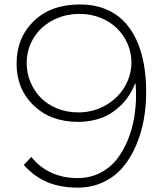

<svg xmlns="http://www.w3.org/2000/svg" viewBox="-20 -840 738 871"><path d="M576.2 -557.1Q576.2 -600.6 559.1 -640.4Q542 -680.2 511.7 -710.4Q481.4 -740.7 437.3 -758.8Q393.1 -776.9 341.8 -776.9Q271.5 -776.9 216.1 -746.3Q160.6 -715.8 130.9 -665Q101.1 -614.3 101.1 -553.2Q101.1 -508.8 117.7 -468.5Q134.3 -428.2 164.1 -397.5Q193.8 -366.7 238.3 -348.4Q282.7 -330.1 335 -330.1Q402.3 -330.1 458.3 -361.8Q514.2 -393.6 545.2 -445.6Q576.2 -497.6 576.2 -557.1ZM643.1 -421.9Q643.1 -357.9 632.3 -297.6Q621.6 -237.3 597.4 -180.7Q573.2 -124 537.8 -81.8Q502.4 -39.6 449.5 -14.2Q396.5 11.2 332 11.2Q255.4 11.2 196.3 -12.9Q137.2 -37.1 87.9 -91.8L122.1 -127.9Q200.2 -32.2 332 -32.2Q387.2 -32.2 432.4 -54.7Q477.5 -77.1 507.6 -114.5Q537.6 -151.9 558.3 -201.4Q579.1 -251 588.1 -303.2Q597.2 -355.5 597.2 -410.2Q597.2 -428.7 595.2 -460.9H592.8Q569.3 -401.4 527.6 -361.3Q485.8 -321.3 437.7 -304.2Q389.6 -287.1 335 -287.1Q210 -287.1 132.6 -361.6Q55.2 -436 55.2 -550.8Q55.2 -668.9 133.3 -744.4Q211.4 -819.8 342.8 -819.8Q404.8 -819.8 454.6 -800.5Q504.4 -781.2 539.3 -746.3Q574.2 -711.4 597.7 -661.6Q621.1 -611.8 632.1 -552Q643.1 -492.2 643.1 -421.9Z"/></svg>

Font: Sinkin Sans 200 X Light
Style: Regular
Weight: 200
Designer: Keith Bates
Foundry: K-Type
Version: Sinkin Sans (version 1.0)  by Keith Bates   •   © 2014   www